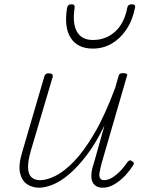

<svg xmlns="http://www.w3.org/2000/svg" viewBox="-20 -856 686 893"><path d="M162 17Q130 17 105.5 0.5Q81 -16 73 -52.5Q65 -89 84 -151L186 -500Q189 -508 193 -511.5Q197 -515 208 -515Q217 -515 222 -511Q227 -507 225 -498L124 -157Q110 -109 110.5 -78Q111 -47 125.5 -32.5Q140 -18 167 -18Q197 -18 237 -37.5Q277 -57 323 -104Q369 -151 418.5 -235Q468 -319 516 -448L531 -501Q533 -510 538 -513Q543 -516 554 -516Q563 -516 568.5 -512.5Q574 -509 570 -501L453 -98Q446 -71 443 -53.5Q440 -36 445.5 -27Q451 -18 464 -18Q484 -18 505 -32Q526 -46 544 -65.5Q562 -85 574 -104Q581 -110 585 -110.5Q589 -111 594 -106Q602 -102 602.5 -97Q603 -92 599 -87Q587 -67 565 -42.5Q543 -18 515 -0.5Q487 17 457 17Q441 17 429 10.5Q417 4 410.5 -9Q404 -22 405 -44Q406 -66 416 -95L466 -273Q426 -190 383.5 -134.5Q341 -79 301.5 -45.5Q262 -12 226 2.5Q190 17 162 17ZM412 -630Q341 -630 309 -679.5Q277 -729 292 -820Q294 -828 298.5 -832Q303 -836 313 -836Q322 -836 325 -832Q328 -828 327 -820Q316 -747 338 -708.5Q360 -670 412 -670Q472 -670 515 -708.5Q558 -747 572 -820Q573 -828 578.5 -832Q584 -836 593 -836Q602 -836 606 -832Q610 -828 608 -820Q596 -760 567 -717.5Q538 -675 498.5 -652.5Q459 -630 412 -630Z"/></svg>

Font: Playwrite AU QLD Thin
Style: Regular
Weight: 250
Designer: Veronika Burian, José Scaglione
Foundry: TypeTogether
Version: Version 1.002